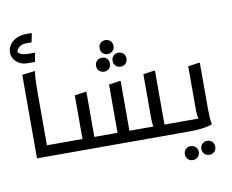

<svg xmlns="http://www.w3.org/2000/svg" viewBox="-113 -1098 1770 1467"><g transform="rotate(-10 772.0 -365.0)"><path d="M158 0V-85H336V-20L316 0ZM96 -648 196 -660V-652Q192 -634 190.5 -607Q189 -580 188.5 -552Q188 -524 188 -504V0H96ZM33 -831Q33 -863 51 -890Q69 -917 102.5 -933.5Q136 -950 182 -950H222V-942L209 -880H171Q134 -880 113 -863.5Q92 -847 88 -818L83 -837Q98 -810 122 -804Q146 -798 171 -798H220V-791L209 -728H155Q115 -728 87.5 -743.5Q60 -759 46.5 -782.5Q33 -806 33 -831Z M316 0V-65L336 -85H503L468 -60Q465 -72 464.5 -88.5Q464 -105 464 -124V-424L548 -436H556V-42L518 -85H775L740 -60Q737 -76 736.5 -92.5Q736 -109 736 -124V-460L820 -472H828V-42L790 -85H1052L1018 -64Q1013 -82 1010.5 -107Q1008 -132 1008 -160V-492L1092 -504H1100V-42L1062 -85H1248V-20L1228 0ZM767 -691Q744 -691 728.5 -706Q713 -721 713 -745Q713 -769 728.5 -784Q744 -799 767 -799Q790 -799 805.5 -784Q821 -769 821 -745Q821 -721 805.5 -706Q790 -691 767 -691ZM848 -579Q825 -579 809.5 -594Q794 -609 794 -633Q794 -657 809.5 -672Q825 -687 848 -687Q871 -687 886.5 -672Q902 -657 902 -633Q902 -609 886.5 -594Q871 -579 848 -579ZM717 -563Q694 -563 678.5 -578Q663 -593 663 -617Q663 -641 678.5 -656Q694 -671 717 -671Q740 -671 755.5 -656Q771 -641 771 -617Q771 -593 755.5 -578Q740 -563 717 -563Z M1208 0V-65L1228 -85H1402L1368 -64Q1364 -78 1360 -103.5Q1356 -129 1356 -160V-492L1440 -504H1448V-172Q1448 -152 1448.5 -126Q1449 -100 1450.5 -75Q1452 -50 1456 -32V-24Q1426 -12 1380.5 -6Q1335 0 1272 0ZM1345 148Q1345 124 1360.5 109Q1376 94 1399 94Q1422 94 1437.5 109Q1453 124 1453 148Q1453 172 1437.5 187Q1422 202 1399 202Q1376 202 1360.5 187Q1345 172 1345 148ZM1214 166Q1214 142 1229.5 127Q1245 112 1268 112Q1291 112 1306.5 127Q1322 142 1322 166Q1322 190 1306.5 205Q1291 220 1268 220Q1245 220 1229.5 205Q1214 190 1214 166Z"/></g></svg>

Font: Kufam
Style: Italic
Weight: 400
Italic angle: -11°
Designer: Artur Schmal
Foundry: Original Type
Version: Version 1.301; ttfautohint (v1.8.3)